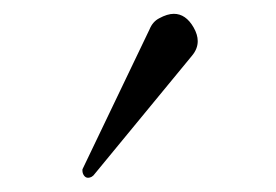

<svg xmlns="http://www.w3.org/2000/svg" viewBox="-20 -762 395 275"><path d="M113.8 -510.7Q112.3 -509.3 111.3 -508.8Q103.5 -504.9 99.6 -511.7Q97.7 -515.1 98.1 -519.5L194.3 -720.2Q198.7 -731 208 -735.8Q219.7 -742.2 229 -742.2Q246.1 -742.2 257.3 -722.7Q263.2 -712.4 263.2 -703.1Q263.2 -691.9 254.9 -682.1Z"/></svg>

Font: Caudex
Style: Regular
Weight: 400
Version: Version 1.04